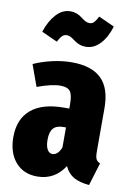

<svg xmlns="http://www.w3.org/2000/svg" viewBox="-90 -848 637 922"><g transform="rotate(10 228.5 -386.5)"><path d="M444 -96 410 15Q364 11 335 -5Q306 -21 290 -56Q242 18 157 18Q90 18 51 -27.5Q12 -73 12 -149Q12 -237 67 -283.5Q122 -330 227 -330H253V-351Q253 -397 240 -414Q227 -431 192 -431Q150 -431 80 -405L42 -510Q84 -529 133 -540Q182 -551 226 -551Q324 -551 371.5 -504.5Q419 -458 419 -361V-150Q419 -125 424 -114Q429 -103 444 -96ZM253 -141V-238H241Q207 -238 191.5 -220.5Q176 -203 176 -165Q176 -134 185.5 -117.5Q195 -101 211 -101Q224 -101 235 -111.5Q246 -122 253 -141ZM224 -654Q209 -665 200 -670Q191 -675 181 -675Q167 -675 158 -666Q149 -657 138 -636L61 -671Q78 -724 108.5 -757.5Q139 -791 178 -791Q210 -791 236 -770Q249 -760 258 -755.5Q267 -751 277 -751Q290 -751 298.5 -760Q307 -769 318 -790L395 -755Q379 -701 348.5 -668.5Q318 -636 279 -636Q262 -636 249.5 -640.5Q237 -645 224 -654Z"/></g></svg>

Font: Fira Sans Compressed ExtraBold
Style: Regular
Weight: 800
Width: 1
Designer: bBox Type GmbH & Carrois Corporate GbR & Edenspiekermann AG
Foundry: bBox Type GmbH & Carrois Corporate GbR & Edenspiekermann AG
Version: Version 4.301